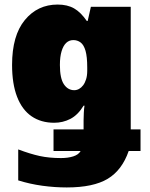

<svg xmlns="http://www.w3.org/2000/svg" viewBox="-20 -583 660 843"><path d="M233 -563Q276 -563 305.5 -546Q335 -529 361 -491H365L379 -553H554V-15H597V80H545Q516 164 453 202Q390 240 273 240Q220 240 165.5 232.5Q111 225 60 209V73Q113 93 154.5 102Q196 111 248 111Q279 111 302 103.5Q325 96 334 80H215V-15H347V-55Q347 -69 348 -88Q349 -107 351 -119H347Q322 -78 289 -61Q256 -44 218 -44Q160 -44 118.5 -72.5Q77 -101 55 -158Q33 -215 33 -298Q33 -427 89 -495Q145 -563 233 -563ZM302 -407Q284 -407 271 -395Q258 -383 250.5 -358.5Q243 -334 243 -298Q243 -239 260.5 -213Q278 -187 306 -187Q317 -187 327 -192.5Q337 -198 345 -208.5Q353 -219 358 -235Q363 -251 363 -272V-287Q363 -334 355.5 -360Q348 -386 334 -396.5Q320 -407 302 -407Z"/></svg>

Font: Noto Sans Display Black
Style: Regular
Weight: 900
Designer: Monotype Design Team
Foundry: Monotype Imaging Inc.
Version: Version 2.003